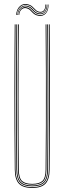

<svg xmlns="http://www.w3.org/2000/svg" viewBox="-20 -920 317 945"><path d="M138.5 5Q93.2 5 73.2 -16Q53.2 -37 52.8 -85Q51.8 -192.5 51.4 -284.6Q51 -376.8 51 -461Q51 -545.2 51.4 -628.2Q51.8 -711.2 52.5 -800H56.5Q55.8 -719.5 55.4 -625.5Q55 -531.5 55 -434.9Q55 -338.2 55.4 -248.5Q55.8 -158.8 56.5 -86.8Q57 -39.2 76 -19.1Q95 1 138.5 1Q182 1 201.1 -19.1Q220.2 -39.2 220.5 -86.8Q221.2 -158.2 221.6 -244.6Q222 -331 222 -425.2Q222 -519.5 221.6 -615Q221.2 -710.5 220.5 -800H224.5Q225.5 -684.5 225.9 -571.8Q226.2 -459 226 -339.8Q225.8 -220.5 224.2 -85Q223.8 -37 203.9 -16Q184 5 138.5 5ZM138.5 -3Q96.8 -3 78.9 -21.9Q61 -40.8 60.5 -86.5Q59.8 -158.2 59.4 -244.6Q59 -331 59 -425.2Q59 -519.5 59.4 -615Q59.8 -710.5 60.5 -800H64.5Q63.8 -719.5 63.4 -625.5Q63 -531.5 63 -434.9Q63 -338.2 63.4 -248.4Q63.8 -158.5 64.5 -86Q65 -41 82.5 -24Q100 -7 138.5 -7Q177.2 -7 194.8 -24Q212.2 -41 212.5 -86Q213.2 -157.8 213.6 -244.4Q214 -331 214 -425.2Q214 -519.5 213.6 -615Q213.2 -710.5 212.5 -800H216.5Q217.2 -719.5 217.6 -625.5Q218 -531.5 218 -435Q218 -338.5 217.6 -248.8Q217.2 -159 216.5 -86.5Q216.2 -40.8 198.2 -21.9Q180.2 -3 138.5 -3ZM138.5 -11Q102.5 -11 85.8 -26.4Q69 -41.8 68.5 -85.5Q67.8 -181.5 67.2 -301.8Q66.8 -422 67.1 -550.6Q67.5 -679.2 68.5 -800H72.5Q71.8 -719.5 71.4 -625.6Q71 -531.8 71 -435.2Q71 -338.8 71.4 -248.6Q71.8 -158.5 72.5 -85.2Q73 -43.5 88.8 -29.2Q104.5 -15 138.5 -15Q172.8 -15 188.5 -29.2Q204.2 -43.5 204.5 -85.2Q205.5 -181.2 205.9 -301.5Q206.2 -421.8 206 -550.4Q205.8 -679 204.5 -800H208.5Q209.2 -719.5 209.6 -625.5Q210 -531.5 210 -434.9Q210 -338.2 209.6 -248.2Q209.2 -158.2 208.5 -85.5Q208.2 -41.8 191.4 -26.4Q174.5 -11 138.5 -11ZM59.5 -846.2Q61.5 -875.2 78.6 -890.2Q95.8 -905.2 119.5 -898.2Q130 -895.2 136.6 -889.9Q143.2 -884.5 148.2 -878.8Q153.2 -873 158.9 -868.4Q164.5 -863.8 173 -862.2Q188.5 -859.2 196.5 -870Q204.5 -880.8 203.2 -897.8H206.2Q207.5 -878.8 198.5 -866.9Q189.5 -855 172.2 -858.2Q163.2 -860 157.4 -864.8Q151.5 -869.5 146.2 -875.2Q141 -881 134.6 -886.4Q128.2 -891.8 118 -894.5Q95.2 -901 79.8 -886.4Q64.2 -871.8 62.5 -846.2ZM65.5 -846.2Q67.5 -871.5 82.5 -884Q97.5 -896.5 117.2 -890.5Q127 -887.5 133.2 -882.2Q139.5 -877 144.5 -871.2Q149.5 -865.5 155.6 -860.8Q161.8 -856 171.5 -854.2Q190 -851 200.4 -863.5Q210.8 -876 209.5 -897.8H212.5Q213.8 -874.8 202.2 -861Q190.8 -847.2 170.5 -850.5Q160.5 -852.2 154.1 -856.9Q147.8 -861.5 142.5 -867.2Q137.2 -873 131.2 -878.4Q125.2 -883.8 116 -886.8Q97.5 -892.8 83.9 -881.2Q70.2 -869.8 68.5 -846.2ZM71.5 -846.2Q73.2 -867 85.2 -878Q97.2 -889 114.8 -883Q123.5 -880 129.4 -874.8Q135.2 -869.5 140.5 -863.6Q145.8 -857.8 152.5 -853.1Q159.2 -848.5 169.8 -846.5Q191.8 -842.5 204.5 -857.1Q217.2 -871.8 215.5 -897.8H218.5Q219.8 -870.5 206.1 -854.5Q192.5 -838.5 168.8 -842.5Q157.8 -844.5 150.6 -849.2Q143.5 -854 138.1 -859.9Q132.8 -865.8 127 -871Q121.2 -876.2 112.8 -878.8Q97.8 -883.5 86.8 -874.2Q75.8 -865 74.5 -846.2Z"/></svg>

Font: Big Shoulders Inline Display SC Thin
Style: Regular
Weight: 100
Designer: Patric King
Foundry: XO Type Co
Version: Version 2.002